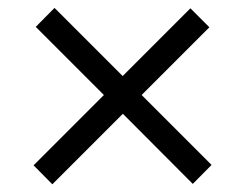

<svg xmlns="http://www.w3.org/2000/svg" viewBox="-20 -576 620 486"><path d="M468 -110.5 291 -288 112.5 -109.5 65 -157.5 243 -335.5 70.5 -508 118 -556 290.5 -383.5 462 -555 510 -507 338.5 -335.5 515.5 -158.5Z"/></svg>

Font: Lato 2
Style: Regular
Weight: 400
Designer: Lukasz Dziedzic with Adam Twardoch and Botio Nikoltchev
Foundry: tyPoland Lukasz Dziedzic
Version: Version 2.015; 2015-08-06; http://www.latofonts.com/